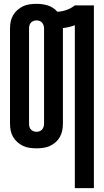

<svg xmlns="http://www.w3.org/2000/svg" viewBox="-20 -763 540 998"><path d="M369 215V-632Q354 -626 338.5 -622.5Q323 -619 307 -617V-120Q307 -102 303.5 -84.5Q300 -67 291.5 -51.5Q283 -36 269.5 -24Q256 -12 239.5 -4.5Q223 3 205.5 5.5Q188 8 170 8Q152 8 134 5.5Q116 3 100 -4.5Q84 -12 70.5 -24Q57 -36 48 -51.5Q39 -67 35.5 -84.5Q32 -102 32 -120V-615Q32 -633 35.5 -650.5Q39 -668 48 -683.5Q57 -699 70.5 -711Q84 -723 100 -730.5Q116 -738 134 -740.5Q152 -743 170 -743Q185 -743 200 -741Q215 -739 229 -734.5Q243 -730 256 -721.5Q269 -713 278 -702Q303 -703 326.5 -711.5Q350 -720 369 -735H468V215ZM170 -78Q178 -78 186 -81Q194 -84 199 -90Q204 -96 206.5 -104Q209 -112 209 -120V-615Q209 -623 206.5 -631Q204 -639 199 -645Q194 -651 186 -654Q178 -657 170 -657Q162 -657 154 -654Q146 -651 140.5 -645Q135 -639 133 -631Q131 -623 131 -615V-120Q131 -112 133 -104Q135 -96 140.5 -90Q146 -84 154 -81Q162 -78 170 -78Z"/></svg>

Font: Iosevka SS18 Semibold
Style: Regular
Weight: 600
Monospace: yes
Designer: Belleve Invis
Foundry: Belleve Invis
Version: Version 25.1.1; ttfautohint (v1.8.4)